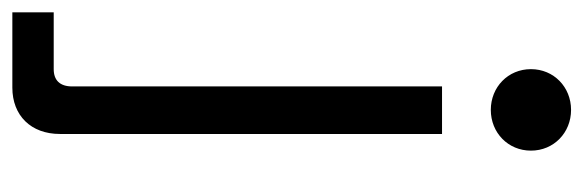

<svg xmlns="http://www.w3.org/2000/svg" viewBox="-379 -408 945 311"><g transform="rotate(90 93.5 -252.5)"><path d="M50 -640C50 -603 79 -575 116 -575C153 -575 182 -603 182 -640C182 -677 153 -705 116 -705C79 -705 50 -677 50 -640ZM155 -496H78V103C78 123 68 133 50 133H-42V200H80C125 200 155 170 155 123Z"/></g></svg>

Font: Space Text
Style: Regular
Weight: 400
Designer: Florian Karsten (Space Text), Colophon Foundry (Space Mono)
Foundry: Florian Karsten
Version: Version 1.003;PS 001.003;hotconv 1.0.88;makeotf.lib2.5.64775